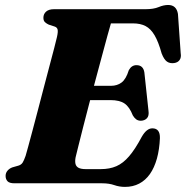

<svg xmlns="http://www.w3.org/2000/svg" viewBox="-20 -737 747 772"><path d="M269 -392H427Q450.5 -392 468.5 -405Q486.5 -418 498 -455Q504 -465.5 511.5 -470.2Q519 -475 528.5 -475Q543 -475 550.8 -467.2Q558.5 -459.5 560.5 -445.5L577 -292Q580 -271.5 571 -261.8Q562 -252 546.5 -251.5Q535 -251.5 527.2 -257.5Q519.5 -263.5 514 -273Q500.5 -307.5 480.5 -321Q460.5 -334.5 424 -334.5H252ZM391 0H38.5Q17.5 0 10 -8.5Q2.5 -17 2.5 -29.5Q2.5 -41.5 10 -50.5Q17.5 -59.5 29.5 -64L54 -71Q65.5 -74.5 71 -83.2Q76.5 -92 83 -110.5Q85.5 -119.5 93 -146.2Q100.5 -173 110.5 -211.2Q120.5 -249.5 132.5 -294.5Q144.5 -339.5 156.2 -385.2Q168 -431 179 -471.8Q190 -512.5 197.8 -543Q205.5 -573.5 209 -588Q214 -610 211.5 -618.8Q209 -627.5 199 -630.5L176 -638Q168 -641.5 161.2 -647.5Q154.5 -653.5 154.5 -665.5Q154.5 -680.5 165.2 -690.2Q176 -700 197 -700H565Q597.5 -700 617.8 -708.5Q638 -717 656 -717Q689.5 -717 695.5 -681L706.5 -523.5Q709.5 -506 702.2 -495.8Q695 -485.5 680.5 -483.5Q663.5 -481 651.5 -489.2Q639.5 -497.5 630 -522Q617 -569 601.5 -595.2Q586 -621.5 565.2 -632.2Q544.5 -643 514.5 -643H426Q421.5 -627.5 412.2 -594.2Q403 -561 391 -515.8Q379 -470.5 365.2 -419.8Q351.5 -369 338.2 -318.5Q325 -268 313.8 -224Q302.5 -180 294.8 -148.5Q287 -117 284 -104.5Q281 -89 283.5 -78.2Q286 -67.5 296 -62.2Q306 -57 325 -57H385Q421 -57 448 -68.8Q475 -80.5 499.2 -108.8Q523.5 -137 550 -187Q569.5 -221 592.5 -221Q624 -221 623 -181.5Q621 -135.5 610.8 -99Q600.5 -62.5 582.8 -37.2Q565 -12 539.8 1.2Q514.5 14.5 482.5 14.5Q460 14.5 439.2 7.2Q418.5 0 391 0Z"/></svg>

Font: Fraunces ExtraBold
Style: Italic
Weight: 800
Italic angle: -16°
Version: Version 1.000;[b76b70a41]